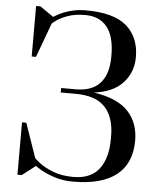

<svg xmlns="http://www.w3.org/2000/svg" viewBox="-57 -870 790 939"><g transform="rotate(5 338.0 -400.0)"><path d="M150 -41 84 10H63V-247H84L142 -80Q142 -77 167 -57Q192 -37 235 -20Q278 -3 336 -3Q421 -3 462 -56Q503 -109 503 -205V-216Q503 -310 457 -359.5Q411 -409 311 -409H239V-431H311Q391 -431 430.5 -475.5Q470 -520 470 -605V-611Q470 -705 432.5 -751Q395 -797 326 -797Q277 -797 241.5 -784.5Q206 -772 185.5 -757Q165 -742 165 -740L103 -572H82V-820H103L170 -774Q170 -775 192.5 -787.5Q215 -800 250 -810Q285 -820 327 -820Q465 -820 527.5 -765Q590 -710 590 -613Q590 -539 542.5 -487Q495 -435 401 -423Q518 -405 570 -349Q622 -293 622 -206Q622 -95 550 -37.5Q478 20 336 20Q286 20 245 6.5Q204 -7 177 -23Q150 -39 150 -41Z"/></g></svg>

Font: Prata
Style: Regular
Weight: 400
Designer: Ivan Petrov
Foundry: Cyreal
Version: Version 2.000